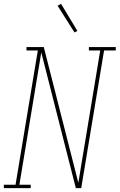

<svg xmlns="http://www.w3.org/2000/svg" viewBox="-57 -980 623 1000"><path d="M-37 0V-18H24L140 -717H81V-735H171L351 -28L465 -717H406V-735H546V-717H485L366 0H338L158 -707L44 -18H103V0ZM331 -811 243 -950 261 -960 346 -819Z"/></svg>

Font: Iosevka Slab Thin
Style: Italic
Weight: 100
Italic angle: -9°
Monospace: yes
Designer: Belleve Invis
Foundry: Belleve Invis
Version: Version 11.1.1; ttfautohint (v1.8.3)